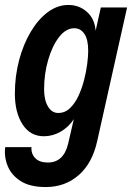

<svg xmlns="http://www.w3.org/2000/svg" viewBox="-38 -540 533 775"><path d="M147 215Q83 215 45.5 191Q8 167 -7 130Q-22 93 -17 54H89Q87 80 104 98Q121 116 155 116Q219 116 237 40L260 -59Q238 -26 206 -8Q174 10 139 10Q84 10 53 -38Q22 -86 22 -162Q22 -232 39 -296.5Q56 -361 86 -411.5Q116 -462 155 -491Q194 -520 238 -520Q281 -520 312.5 -492.5Q344 -465 348 -416L369 -510H475L354 31Q334 120 279 167.5Q224 215 147 215ZM197 -84Q224 -84 244 -103Q264 -122 278 -151.5Q292 -181 301 -215.5Q310 -250 314 -281.5Q318 -313 318 -335Q318 -381 302.5 -403.5Q287 -426 262 -426Q228 -426 200.5 -390.5Q173 -355 156.5 -298.5Q140 -242 140 -179Q140 -137 155.5 -110.5Q171 -84 197 -84Z"/></svg>

Font: Instrument Sans Condensed SemiBold Italic
Style: Regular
Weight: 600
Width: 3
Italic angle: -13°
Designer: Rodrigo Fuenzalida
Foundry: fragTYPE
Version: Version 1.000; ttfautohint (v1.8.4.7-5d5b);gftools[0.9.28]